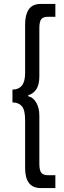

<svg xmlns="http://www.w3.org/2000/svg" viewBox="-20 -721 322 971"><path d="M107 -114Q107 -165 90.5 -184Q74 -203 43 -203V-268Q74 -268 90.5 -288Q107 -308 107 -352V-599Q107 -646 125.5 -673.5Q144 -701 186 -701H260V-636H221Q198 -636 188.5 -623.5Q179 -611 179 -579V-335Q179 -291 162.5 -268Q146 -245 123 -240V-234Q146 -230 162.5 -203.5Q179 -177 179 -135V108Q179 139 188.5 152Q198 165 222 165H260V230H186Q107 230 107 129Z"/></svg>

Font: PT Sans Narrow
Style: Regular
Weight: 400
Width: 3
Designer: A.Korolkova, O.Umpeleva, V.Yefimov
Foundry: ParaType Ltd
Version: Version 2.003W OFL